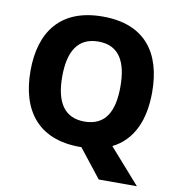

<svg xmlns="http://www.w3.org/2000/svg" viewBox="-95 -810 986 1066"><g transform="rotate(10 398.0 -277.5)"><path d="M741 -358C741 -580 637 -725 399 -725C162 -725 55 -580 55 -359C55 -137 162 10 398 10H407L533 170H748L575 -26C690 -83 741 -203 741 -358ZM234 -358C234 -498 282 -584 399 -584C516 -584 562 -498 562 -358C562 -218 516 -133 398 -133C282 -133 234 -218 234 -358Z"/></g></svg>

Font: Noto Sans Telugu ExtraBold
Style: Regular
Weight: 800
Designer: Jelle Bosma - Monotype Design Team
Foundry: Monotype Imaging Inc.
Version: Version 2.005